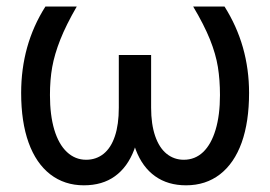

<svg xmlns="http://www.w3.org/2000/svg" viewBox="-20 -550 815 580"><path d="M162.1 -430.2C173.8 -459.8 190.4 -493.2 211.9 -530.3H117.2C92.4 -491.2 74.1 -450 62 -406.7C50 -363.4 43.9 -317.7 43.9 -269.5C43.9 -210.9 51.4 -160.8 66.4 -119.1C81.4 -77.5 103.2 -45.6 131.8 -23.4C160.5 -1.3 194.3 9.8 233.4 9.8C270.5 9.8 301.8 0.7 327.1 -17.6C352.5 -35.8 371.9 -62.5 385.3 -97.7C398.6 -132.8 405.3 -175.5 405.3 -225.6V-383.8H338.9V-224.6C338.9 -190.8 335 -162.1 327.1 -138.7C319.3 -115.2 307.9 -97.5 293 -85.4C278 -73.4 260.4 -67.4 240.2 -67.4C218.1 -67.4 198.7 -75.2 182.1 -90.8C165.5 -106.4 152.8 -128.9 144 -158.2C135.3 -187.5 130.9 -222.3 130.9 -262.7C130.9 -293.3 133.1 -321.5 137.7 -347.2C142.3 -372.9 150.4 -400.6 162.1 -430.2ZM713.9 -406.2C701.5 -449.9 682.9 -491.2 658.2 -530.3H563.5C585.6 -493.2 602.5 -460 614.3 -430.7C626 -401.4 634 -373.7 638.2 -347.7C642.4 -321.6 644.5 -293.3 644.5 -262.7C644.5 -222.3 640.1 -187.5 631.3 -158.2C622.6 -128.9 610 -106.4 593.8 -90.8C577.5 -75.2 557.9 -67.4 535.2 -67.4C515.6 -67.4 498.4 -73.4 483.4 -85.4C468.4 -97.5 456.9 -115.4 448.7 -139.2C440.6 -162.9 436.5 -191.4 436.5 -224.6V-383.8H370.1V-225.6C370.1 -175.5 376.8 -132.8 390.1 -97.7C403.5 -62.5 423 -35.8 448.7 -17.6C474.4 0.7 505.5 9.8 542 9.8C581.7 9.8 615.9 -1.3 644.5 -23.4C673.2 -45.6 695 -77.5 710 -119.1C724.9 -160.8 732.4 -210.9 732.4 -269.5C732.4 -317.1 726.2 -362.6 713.9 -406.2Z"/></svg>

Font: Pretendard Variable
Style: Regular
Weight: 400
Designer: Base glyphs from Inter by Rasmus Andersson; Hangeul glyphs from Noto Sans CJK(Source Han Sans) by Jang Soo-young and Kan
Foundry: Kil Hyung-jin
Version: Version 1.309;Glyphs 3.2 (3225)